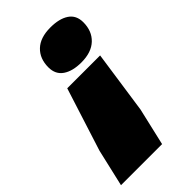

<svg xmlns="http://www.w3.org/2000/svg" viewBox="-263 -570 793 793"><g transform="rotate(-45 133.5 -173.5)"><path d="M264 -280 224 -4 186 160H-54L-16 -4L72 -280ZM200 -507Q252 -507 282 -487Q312 -467 312 -426Q312 -375 280 -344.5Q248 -314 189 -314Q138 -314 108 -334.5Q78 -355 78 -396Q78 -447 109.5 -477Q141 -507 200 -507Z"/></g></svg>

Font: Work Sans Black
Style: Italic
Weight: 900
Italic angle: -13°
Designer: Wei Huang
Foundry: Wei Huang
Version: Version 2.009; ttfautohint (v1.8.3)